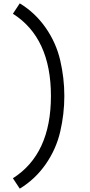

<svg xmlns="http://www.w3.org/2000/svg" viewBox="-20 -938 540 1146"><path d="M98 188 57 126Q284 -18 284 -365Q284 -712 57 -856L98 -918Q190 -862 252.5 -772.5Q315 -683 339.5 -577.5Q364 -472 364 -365Q364 -258 339.5 -152.5Q315 -47 252.5 42.5Q190 132 98 188Z"/></svg>

Font: Iosevka SS01
Style: Regular
Weight: 400
Monospace: yes
Designer: Belleve Invis
Foundry: Belleve Invis
Version: 2.3.3; ttfautohint (v1.8.3)